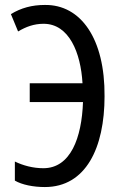

<svg xmlns="http://www.w3.org/2000/svg" viewBox="-20 -745 493 775"><path d="M156 -649C259 -649 306 -532 313 -409H100V-333H315C310 -189 265 -66 155 -66C113 -66 73 -77 40 -93V-16C69 1 115 10 161 10C327 10 402 -149 402 -356C404 -589 306 -727 161 -725C109 -725 65 -713 24 -688L53 -618C85 -637 117 -649 156 -649Z"/></svg>

Font: Noto Sans UI Condensed
Style: Regular
Weight: 400
Width: 3
Designer: Monotype Design Team
Foundry: Monotype Imaging Inc.
Version: Version 1.901